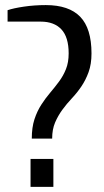

<svg xmlns="http://www.w3.org/2000/svg" viewBox="-20 -730 410 755"><path d="M9.8 -645V-689.9Q32.7 -697.8 74 -703.9Q115.2 -710 160.2 -710Q251 -710 295.4 -664.1Q339.8 -618.2 339.8 -520Q339.8 -478 328.4 -446.5Q316.9 -415 300 -390.1Q283.2 -365.2 262.7 -343.5Q242.2 -321.8 225.1 -298.3Q208 -274.9 196.5 -248Q185.1 -221.2 185.1 -185.1H105Q105 -229 115.5 -261Q126 -293 142.6 -318.6Q159.2 -344.2 177.5 -365.7Q195.8 -387.2 212.4 -409.7Q229 -432.1 239.5 -458.5Q250 -484.9 250 -520Q250 -584 221.4 -614.5Q192.9 -645 140.1 -645ZM100.1 4.9V-105H189.9V4.9Z"/></svg>

Font: 
Style: .
Weight: 400
Designer: Jovanny Lemonad
Foundry: Jovanny Lemonad
Version: Version 1.002